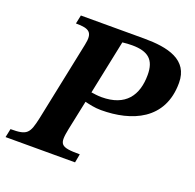

<svg xmlns="http://www.w3.org/2000/svg" viewBox="-137 -779 913 901"><g transform="rotate(20 320.0 -328.5)"><path d="M328 0 336 -43C236 -43 230 -55 246 -136L277 -284C298 -279 326 -272 358 -272C510 -272 659 -332 659 -517C659 -633 553 -657 434 -657H118L109 -614C177 -614 197 -600 183 -535L101 -139C83 -56 73 -43 -10 -43L-19 0ZM288 -335 344 -605C364 -607 374 -608 392 -608C473 -608 508 -577 508 -502C508 -400 460 -330 340 -330C320 -330 302 -333 288 -335Z"/></g></svg>

Font: STIX Two Text
Style: Bold Italic
Weight: 700
Italic angle: -12°
Designer: Ross Mills, John Hudson & Paul Hanslow, Tiro Typeworks Ltd; with prior portions MicroPress Inc. and Coen Hoffman, Elsevi
Foundry: Tiro Typeworks Ltd
Version: Version 2.13 b171